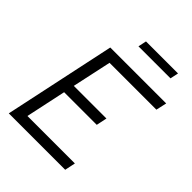

<svg xmlns="http://www.w3.org/2000/svg" viewBox="-242 -1005 1136 1136"><g transform="rotate(45 325.5 -437.5)"><path d="M34 0 183 -700H651L636 -633H244L191 -387H464L450 -320H177L123 -67H520L506 0ZM296 -823 307 -875H575L564 -823Z"/></g></svg>

Font: Red Hat Text
Style: Italic
Weight: 400
Italic angle: -12°
Designer: Pentagram, MCKL
Foundry: Pentagram, MCKL
Version: Version 1.023